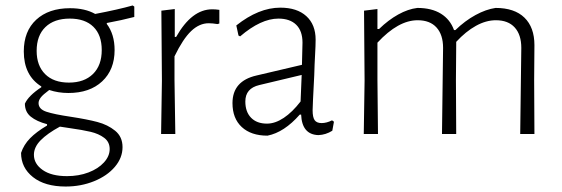

<svg xmlns="http://www.w3.org/2000/svg" viewBox="-20 -490 2055 702"><path d="M371 -406 370 -403Q399 -365 399 -307Q399 -235 353.5 -192.5Q308 -150 230 -150Q193 -150 160 -161Q137 -144 129 -133.5Q121 -123 121 -113Q121 -91 149.5 -81.5Q178 -72 239 -63Q298 -54 336 -44Q374 -34 401 -12Q428 10 428 48Q428 87 400 120Q372 153 324 172.5Q276 192 220 192Q144 192 100.5 157.5Q57 123 57 69Q67 39 90 15.5Q113 -8 152 -31V-36Q114 -46 92.5 -63.5Q71 -81 71 -111Q84 -140 131 -171V-174Q67 -214 67 -302Q67 -376 112.5 -418Q158 -460 236 -460Q291 -460 328 -439Q412 -455 465 -470L471 -466V-428Q425 -416 371 -406ZM352 -307Q352 -362 321.5 -392Q291 -422 235 -422Q178 -422 146 -391Q114 -360 114 -304Q114 -250 145 -219Q176 -188 232 -188Q288 -188 320 -219.5Q352 -251 352 -307ZM232 -22 199 -27Q153 -2 128.5 23Q104 48 104 76Q104 109 136 131.5Q168 154 225 154Q268 154 303.5 140.5Q339 127 360 104Q381 81 381 55Q381 29 361 14Q341 -1 311.5 -8Q282 -15 232 -22Z M782 -454V-404L775 -402Q757 -405 743 -405Q709 -405 679 -376.5Q649 -348 618 -284V-198L621 0H569L572 -195L570 -451L619 -457V-355H624Q681 -456 756 -456Q768 -456 782 -454Z M1134 -345Q1134 -324 1132 -289.5Q1130 -255 1129 -216Q1123 -102 1123 -87Q1123 -61 1130.5 -50.5Q1138 -40 1156 -40Q1174 -40 1194 -50L1201 -45L1195 -12Q1171 3 1144 4Q1084 2 1081 -71H1076Q1019 -6 958 6Q898 6 864 -25.5Q830 -57 830 -113Q830 -194 918 -214L1084 -253L1086 -334Q1086 -377 1063 -399.5Q1040 -422 998 -422Q934 -422 858 -357L852 -360L844 -397Q926 -462 1005 -462Q1066 -462 1100 -431Q1134 -400 1134 -345ZM928 -179Q877 -167 877 -119Q877 -81 898 -59.5Q919 -38 956 -38Q986 -38 1017.5 -59Q1049 -80 1079 -119L1083 -216Z M1933 -197 1934 0H1882L1886 -315Q1886 -363 1862 -389.5Q1838 -416 1793 -416Q1757 -416 1720 -395.5Q1683 -375 1648 -337V-325L1647 -197L1648 0H1596L1600 -315Q1600 -363 1576 -389.5Q1552 -416 1507 -416Q1436 -416 1360 -334V-198L1362 0H1310L1313 -195L1311 -451L1360 -457V-384H1366Q1400 -417 1436 -437Q1472 -457 1506 -461Q1558 -461 1592 -440Q1626 -419 1640 -380H1645Q1680 -414 1718.5 -435Q1757 -456 1792 -461Q1861 -461 1897.5 -425.5Q1934 -390 1934 -325Z"/></svg>

Font: Luna Sans Light
Style: Regular
Weight: 300
Designer: Juan Pablo del Peral
Foundry: Huerta Tipografica
Version: Version 2.001; ttfautohint (v1.5)